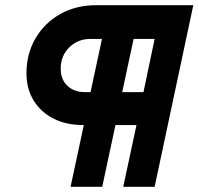

<svg xmlns="http://www.w3.org/2000/svg" viewBox="-20 -720 765 740"><path d="M252 0 303 -238H301Q235 -238 186 -263Q137 -288 109.5 -333Q82 -378 82 -437Q82 -513 117 -572.5Q152 -632 212.5 -666Q273 -700 351 -700H725L576 0H455L506 -238H425L374 0ZM451 -365H533L576 -570H495ZM308 -365H329L373 -570H329Q280 -570 247 -537.5Q214 -505 214 -456Q214 -414 239.5 -389.5Q265 -365 308 -365Z"/></svg>

Font: Red Hat Text
Style: Bold Italic
Weight: 700
Italic angle: -12°
Designer: Pentagram, MCKL
Foundry: Pentagram, MCKL
Version: Version 1.023; ttfautohint (v1.8.3)